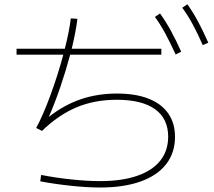

<svg xmlns="http://www.w3.org/2000/svg" viewBox="-20 -838 978 878"><path d="M55.7 -615.2H276.4Q297.4 -697.8 303.7 -753.9L334 -752Q327.6 -696.8 308.1 -615.2H717.8V-587.9H300.8Q281.2 -514.2 255.4 -438.5Q229.5 -362.8 203.1 -303.2Q272.5 -357.9 348.9 -384Q425.3 -410.2 515.6 -410.2Q599.6 -410.2 658.9 -387Q718.3 -363.8 749.3 -319.3Q780.3 -274.9 780.3 -211.9Q780.3 -139.2 739.7 -87.2Q699.2 -35.2 622.3 -7.8Q545.4 19.5 437.5 19.5Q379.4 19.5 305.4 11.7Q231.4 3.9 164.1 -8.8L168 -38.1Q234.9 -24.9 307.6 -17.3Q380.4 -9.8 437.5 -9.8Q536.6 -9.8 606.4 -33.7Q676.3 -57.6 712.6 -103Q749 -148.4 749 -212.9Q749 -295.4 689 -338.6Q628.9 -381.8 513.7 -381.8Q412.6 -381.8 330.1 -347.2Q247.6 -312.5 171.9 -239.3L145.5 -252.9Q177.2 -311.5 210.9 -403.3Q244.6 -495.1 269.5 -587.9H55.7ZM688.5 -760.7 711.9 -776.4Q739.7 -737.3 762.7 -695.1Q785.6 -652.8 808.6 -601.6L783.2 -588.9Q757.8 -644.5 735.8 -685.1Q713.9 -725.6 688.5 -760.7ZM813.5 -802.7 836.9 -818.4Q864.3 -779.8 886.2 -738.5Q908.2 -697.3 932.6 -642.6L907.2 -631.8Q882.8 -687 860.8 -727.5Q838.9 -768.1 813.5 -802.7Z"/></svg>

Font: Pretendard Thin
Style: Regular
Weight: 100
Designer: Base glyphs from Inter by Rasmus Andersson; Hangeul glyphs from Noto Sans CJK(Source Han Sans) by Jang Soo-young and Kan
Foundry: Kil Hyung-jin
Version: Version 1.309